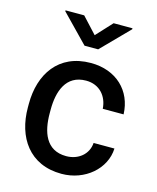

<svg xmlns="http://www.w3.org/2000/svg" viewBox="-114 -829 751 917"><g transform="rotate(15 261.5 -370.5)"><path d="M277.8 -77.6C176.8 -77.6 149.4 -164.6 149.4 -254.9V-273.4C149.4 -362.3 177.7 -450.7 277.8 -450.7C344.2 -450.7 384.8 -402.8 388.7 -341.3H491.7C487.8 -457 403.8 -538.1 278.3 -538.1C118.2 -538.1 41.5 -419.4 41.5 -273.4V-254.9C41.5 -108.9 118.7 9.8 278.3 9.8C394 9.8 487.8 -71.3 491.7 -172.4H388.7C384.8 -115.7 337.9 -77.6 277.8 -77.6ZM187.5 -749.5H95.2V-745.1L226.6 -609.9H293.9L426.3 -744.6V-749.5H333L260.3 -670.9Z"/></g></svg>

Font: Bert Sans Medium
Style: Regular
Weight: 500
Designer: Christian Robertson (Google), Cristiano Sobral
Foundry: Google, Cristiano Sobral
Version: Version 3.101